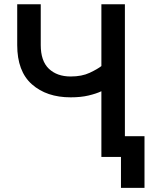

<svg xmlns="http://www.w3.org/2000/svg" viewBox="-20 -743 721 909"><path d="M314.5 -282.2Q200.7 -282.2 131.1 -343.8Q61.5 -405.3 61.5 -529.8V-722.7H172.9V-529.8Q172.9 -454.1 211.4 -417.5Q250 -380.9 314.5 -380.9Q367.7 -380.9 404.8 -398.4Q441.9 -416 460 -430.2V-722.7H571.3V-98.1H664.1V146.5H552.7V0H460V-311Q435.1 -299.3 398.9 -290.8Q362.8 -282.2 314.5 -282.2Z"/></svg>

Font: Giphurs Medium
Style: Regular
Weight: 500
Version: Version 0.920; ttfautohint (v1.8.4.7-5d5b)